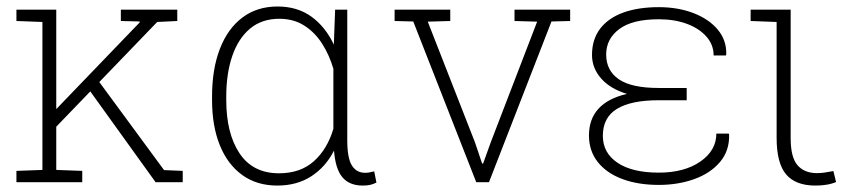

<svg xmlns="http://www.w3.org/2000/svg" viewBox="-20 -558 2603 588"><path d="M147.5 -165 132.3 -203.1 407.7 -489.3V-492.2L350.1 -493.7V-528.3H522.9V-493.7L461.4 -490.7ZM30.3 0V-34.7L109.9 -37.6V-490.7L30.3 -493.7V-528.3H152.3V-37.6L231.9 -34.7V0ZM456.5 0 246.1 -292.5 272 -323.2 482.4 -37.1 539.6 -34.7V0Z M829.1 10.3Q766.6 10.3 721.9 -22Q677.2 -54.2 653.3 -113Q629.4 -171.9 629.4 -252V-262.2Q629.4 -346.2 653.3 -408.2Q677.2 -470.2 722.2 -504.2Q767.1 -538.1 830.1 -538.1Q890.6 -538.1 933.6 -507.1Q976.6 -476.1 1002.4 -421.4L1006.3 -528.3H1043.5V-128.9Q1043.5 -73.7 1057.6 -51.3Q1071.8 -28.8 1098.1 -28.8Q1105 -28.8 1110.4 -29.8Q1115.7 -30.8 1126 -33.2L1132.8 1Q1123 6.3 1113 8.3Q1103 10.3 1090.8 10.3Q1050.3 10.3 1028.8 -14.9Q1007.3 -40 1002.9 -96.7Q977.5 -46.9 933.6 -18.3Q889.6 10.3 829.1 10.3ZM834.5 -27.3Q899.9 -27.3 941.2 -64.2Q982.4 -101.1 1001 -163.6V-347.2Q988.8 -389.2 966.8 -423.8Q944.8 -458.5 912.1 -479.5Q879.4 -500.5 835.4 -500.5Q781.7 -500.5 745.6 -470.2Q709.5 -439.9 691.2 -386.2Q672.9 -332.5 672.9 -262.2V-252Q672.9 -149.4 713.6 -88.4Q754.4 -27.3 834.5 -27.3Z M1438.5 0 1245.6 -492.2 1188.5 -493.7V-528.3H1358.9V-493.7L1290 -491.7L1434.6 -122.1L1456.5 -57.1H1459.5L1482.9 -122.1L1625 -491.7L1555.7 -493.7V-528.3H1726.1V-493.7L1668.9 -492.2L1477.5 0Z M1997.6 8.3Q1934.1 8.3 1885.7 -9.8Q1837.4 -27.8 1810.5 -62Q1783.7 -96.2 1783.7 -143.1Q1783.7 -243.2 1899.9 -270.5Q1848.6 -286.1 1820.8 -317.9Q1793 -349.6 1793 -389.6Q1793 -437 1817.6 -469.7Q1842.3 -502.4 1888.2 -519.3Q1934.1 -536.1 1997.6 -536.1Q2056.6 -536.1 2104 -517.8Q2151.4 -499.5 2178.5 -466.8Q2205.6 -434.1 2204.1 -391.1L2203.1 -388.2H2165.5Q2165.5 -420.9 2143.3 -446Q2121.1 -471.2 2083.3 -485.1Q2045.4 -499 1997.6 -499Q1916.5 -499 1876.5 -469Q1836.4 -439 1836.4 -391.1Q1836.4 -341.8 1875.2 -315.2Q1914.1 -288.6 1997.1 -288.6H2083V-251H1997.1Q1912.6 -251 1869.4 -224.6Q1826.2 -198.2 1826.2 -142.1Q1826.2 -89.8 1871.1 -59.6Q1916 -29.3 1997.6 -29.3Q2075.7 -29.3 2124.8 -63.2Q2173.8 -97.2 2173.8 -148.9H2211.9L2212.9 -146Q2214.4 -96.7 2185.1 -62Q2155.8 -27.3 2106.2 -9.5Q2056.6 8.3 1997.6 8.3Z M2477.1 10.3Q2416.5 10.3 2387.5 -23.9Q2358.4 -58.1 2358.4 -136.2V-490.7L2278.8 -493.7V-528.3H2401.4V-134.8Q2401.4 -76.2 2422.4 -52Q2443.4 -27.8 2481.9 -27.8Q2494.6 -27.8 2505.4 -29.5Q2516.1 -31.2 2532.2 -34.2L2540.5 -0.5Q2526.4 5.4 2510.7 7.8Q2495.1 10.3 2477.1 10.3Z"/></svg>

Font: Roboto Slab ExtraLight
Style: Regular
Weight: 250
Designer: Google
Version: Version 2.000; ttfautohint (v1.8.1.43-b0c9)